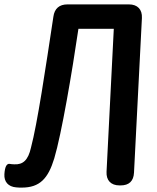

<svg xmlns="http://www.w3.org/2000/svg" viewBox="-25 -806 713 874"><path d="M585 -20 621 -724C623 -763 601 -786 562 -786H282C245 -786 223 -767 218 -730C182 -492 145 -243 116 -134C103 -76 79 -56 40 -58C32 -58 25 -59 19 -60C5 -62 -3 -46 -5 -13C-7 21 12 44 49 47C58 48 67 48 74 48C156 48 194 7 222 -85C255 -195 303 -477 332 -675H493L460 -24C458 15 480 38 519 38H524C562 38 583 19 585 -20Z"/></svg>

Font: 寒蝉团圆体 Round
Style: Regular
Weight: 500
Designer: 寒蝉字型
Version: Version 2.700;Glyphs 3.1.1 (3135)